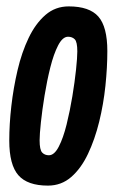

<svg xmlns="http://www.w3.org/2000/svg" viewBox="-20 -571 367 601"><path d="M130 10Q66 10 37.5 -22.5Q9 -55 9 -131Q9 -182 15.5 -239Q22 -296 35 -351.5Q48 -407 69.5 -452Q91 -497 122 -524Q153 -551 195 -551Q260 -551 288 -519Q316 -487 316 -411Q316 -360 310 -302.5Q304 -245 290.5 -190Q277 -135 255.5 -89.5Q234 -44 203 -17Q172 10 130 10ZM133 -85Q150 -85 164 -112Q178 -139 188.5 -181.5Q199 -224 206.5 -269.5Q214 -315 218 -353Q222 -391 222 -410Q222 -440 214 -448Q206 -456 193 -456Q176 -456 162 -429Q148 -402 137.5 -360Q127 -318 119.5 -272Q112 -226 108 -188Q104 -150 104 -132Q104 -102 112 -93.5Q120 -85 133 -85Z"/></svg>

Font: Georama Extra Condensed SemiBold
Style: Italic
Weight: 600
Width: 2
Italic angle: -9°
Designer: Jean-Baptiste Levee
Foundry: Production Type
Version: Version 1.000